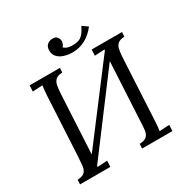

<svg xmlns="http://www.w3.org/2000/svg" viewBox="-196 -1047 1174 1211"><g transform="rotate(-30 391.5 -441.5)"><path d="M179 -29 146 -56 602 -657 631 -631ZM41 0 43 -33Q81 -35 95.5 -50.5Q110 -66 113 -93.5Q116 -121 118 -156L141 -588Q142 -608 144 -626.5Q146 -645 148 -660L76 -656L78 -700H299L297 -667Q265 -666 249.5 -653Q234 -640 229 -616Q224 -592 222 -556L199 -119Q198 -92 196 -72.5Q194 -53 192 -40L264 -44L262 0ZM493 0 495 -33Q533 -35 548 -50.5Q563 -66 566 -93.5Q569 -121 570 -156L593 -588Q594 -608 596 -626.5Q598 -645 600 -660L528 -656L530 -700H751L749 -667Q717 -666 701.5 -653Q686 -640 681 -616.5Q676 -593 674 -557L651 -119Q650 -92 648 -72.5Q646 -53 644 -40L716 -44L714 0ZM418 -744Q386 -744 356.5 -753.5Q327 -763 310 -783Q293 -803 295 -833Q297 -859 313 -871Q329 -883 348 -883Q366 -884 376 -876.5Q386 -869 390 -858.5Q394 -848 394 -839Q393 -832 389.5 -821.5Q386 -811 378 -803Q389 -793 402.5 -788Q416 -783 438 -783Q455 -783 470.5 -785.5Q486 -788 499 -796Q513 -805 525.5 -822.5Q538 -840 548 -862L588 -834Q552 -788 509 -766Q466 -744 418 -744Z"/></g></svg>

Font: Lora
Style: Italic
Weight: 400
Italic angle: -3°
Designer: Olga Karpushina, Alexei Vanyashin (Cyrillic)
Foundry: Cyreal
Version: Version 3.008